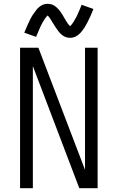

<svg xmlns="http://www.w3.org/2000/svg" viewBox="-20 -985 616 1005"><path d="M85 0H152V-639L395 0H491V-735H425V-96L181 -735H85ZM347 -787Q364 -787 379 -795.5Q394 -804 405.5 -818Q417 -832 423.5 -842.5Q430 -853 437.5 -867.5Q445 -882 453 -899.5Q461 -917 469 -938L407 -960Q405 -954 402.5 -948Q400 -942 398 -937Q396 -932 393.5 -926.5Q391 -921 389 -916.5Q387 -912 385 -907.5Q383 -903 381 -899Q379 -895 377 -891.5Q375 -888 373 -884.5Q371 -881 369.5 -878Q368 -875 366 -872Q364 -869 363 -867.5Q362 -866 358 -860.5Q354 -855 352 -853Q350 -851 347 -848Q334 -860 322.5 -881Q311 -902 299 -920Q287 -938 270 -951.5Q253 -965 229 -965Q212 -965 197 -956.5Q182 -948 171 -934Q160 -920 153 -909.5Q146 -899 138.5 -884.5Q131 -870 123.5 -852.5Q116 -835 107 -814L169 -792Q171 -798 173.5 -803.5Q176 -809 178.5 -814.5Q181 -820 183 -825Q185 -830 187 -835Q189 -840 191 -844Q193 -848 195 -852Q197 -856 199 -860Q201 -864 203 -867.5Q205 -871 207 -874Q209 -877 210.5 -879.5Q212 -882 213 -884Q214 -886 218 -891Q222 -896 224 -898.5Q226 -901 229 -904Q236 -898 243 -887Q250 -876 257 -864.5Q264 -853 270.5 -843Q277 -833 284.5 -823Q292 -813 301.5 -804.5Q311 -796 322.5 -791.5Q334 -787 347 -787Z"/></svg>

Font: Iosevka Sparkle Light
Style: Regular
Weight: 300
Designer: Belleve Invis
Foundry: Belleve Invis
Version: Version 4.5.0; ttfautohint (v1.8.3)